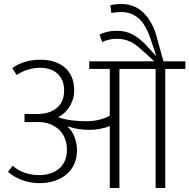

<svg xmlns="http://www.w3.org/2000/svg" viewBox="-20 -935 942 955"><path d="M41 -596Q66 -615 102.5 -626.5Q139 -638 181 -638Q217 -638 248 -628.5Q279 -619 301.5 -600Q324 -581 336.5 -552.5Q349 -524 349 -486Q349 -460 342 -439Q335 -418 323.5 -401Q312 -384 298 -371.5Q284 -359 269 -352Q300 -341 336 -336.5Q372 -332 409 -332Q447 -332 479.5 -341Q512 -350 526 -360V-592H424V-630H747L705 -669Q683 -689 666 -703Q649 -717 632.5 -725.5Q616 -734 598.5 -738Q581 -742 558 -742Q538 -742 519.5 -737Q501 -732 488 -726L475 -763Q490 -771 512.5 -776.5Q535 -782 559 -782Q607 -782 642 -762.5Q677 -743 710 -707L755 -658H757L730 -738Q704 -816 667.5 -845.5Q631 -875 586 -875Q570 -875 557.5 -874Q545 -873 534 -870L529 -909Q537 -911 550 -913Q563 -915 583 -915Q650 -915 694 -871Q738 -827 757 -760L793 -630H902V-592H802V0H754V-592H574V0H526V-308Q507 -300 479.5 -294.5Q452 -289 426 -289Q368 -289 318 -306L317 -304Q340 -284 351.5 -251Q363 -218 363 -188Q363 -150 349.5 -119.5Q336 -89 311 -68Q286 -47 252 -35.5Q218 -24 177 -24Q129 -24 87 -40.5Q45 -57 20 -80L43 -111Q68 -88 102.5 -76Q137 -64 176 -64Q204 -64 229 -72Q254 -80 273 -95.5Q292 -111 302.5 -135Q313 -159 313 -191Q313 -218 304 -243Q295 -268 277 -286.5Q259 -305 232 -316.5Q205 -328 169 -328H102V-368H166Q226 -368 262.5 -398Q299 -428 299 -485Q299 -514 289.5 -535.5Q280 -557 263.5 -571Q247 -585 225 -591.5Q203 -598 178 -598Q151 -598 120 -589Q89 -580 63 -562Z"/></svg>

Font: Mukta ExtraLight
Style: Regular
Weight: 275
Designer: Girish Dalvi and Yashodeep Gholap
Foundry: Ek Type
Version: Version 2.538;PS 1.002;hotconv 16.6.51;makeotf.lib2.5.65220;